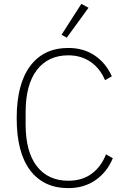

<svg xmlns="http://www.w3.org/2000/svg" viewBox="-20 -957 654 989"><path d="M66 -348Q66 -524 135.5 -617Q205 -710 332 -710Q410 -710 467.5 -671.5Q525 -633 556 -564L521 -544Q496 -604 447 -638Q398 -672 332 -672Q228 -672 170 -596.5Q112 -521 112 -379V-316Q112 -175 170 -100.5Q228 -26 332 -26Q403 -26 452 -62Q501 -98 526 -162L561 -142Q532 -71 472.5 -29.5Q413 12 332 12Q205 12 135.5 -79.5Q66 -171 66 -348ZM436 -917 324 -763 297 -778 399 -937Z"/></svg>

Font: Anuphan ExtraLight
Style: Regular
Weight: 200
Designer: Cadson Demak
Version: Version 3.001